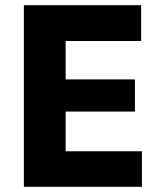

<svg xmlns="http://www.w3.org/2000/svg" viewBox="-20 -720 620 740"><path d="M72 -700H524V-562H233V-414H500V-290H233V-137H527V0H72Z"/></svg>

Font: Chess Sans
Style: Bold
Weight: 700
Designer: Wolf Bōese
Foundry: Wolf Bōese
Version: Version 7.223